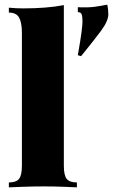

<svg xmlns="http://www.w3.org/2000/svg" viewBox="-20 -804 485 824"><path d="M254 -782V-93Q254 -51 266.5 -36Q279 -21 310 -21V0Q290 -1 250 -2.5Q210 -4 168 -4Q126 -4 83 -2.5Q40 -1 18 0V-21Q49 -21 61.5 -36Q74 -51 74 -93V-662Q74 -707 62 -728.5Q50 -750 18 -750V-771Q50 -768 80 -768Q130 -768 173.5 -771.5Q217 -775 254 -782ZM440 -784Q442 -779 443.5 -765.5Q445 -752 445 -743Q445 -714 413 -671Q381 -628 328 -563L314 -567Q326 -635 330 -667Q334 -699 334 -712Q334 -732 330.5 -742Q327 -752 314 -752V-773Q360 -771 387.5 -775Q415 -779 440 -784Z"/></svg>

Font: Playfair Display Black
Style: Regular
Weight: 900
Designer: Claus Eggers Sørensen
Foundry: Claus Eggers Sørensen
Version: Version 1.203